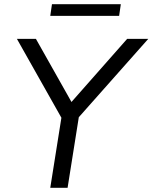

<svg xmlns="http://www.w3.org/2000/svg" viewBox="-20 -889 722 909"><path d="M218 0 276 -365 284 -308 60 -705H150L327 -391H305L582 -705H682L330 -308L358 -365L300 0ZM218 -814 226 -869H552L544 -814Z"/></svg>

Font: Nunito Sans 12pt
Style: Italic
Weight: 400
Italic angle: -9°
Designer: Vernon Adams
Foundry: Vernon Adams
Version: Version 3.101;gftools[0.9.27]